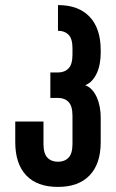

<svg xmlns="http://www.w3.org/2000/svg" viewBox="-20 -728 456 755"><path d="M376 -520Q376 -500 372.5 -479.5Q369 -459 361.5 -442Q354 -425 342.5 -412Q331 -399 315 -393Q331 -387 342.5 -374Q354 -361 361.5 -343.5Q369 -326 372.5 -306Q376 -286 376 -266V-169Q376 -84 332.5 -38.5Q289 7 208 7Q126 7 83 -38.5Q40 -84 40 -169V-250H151V-162Q151 -124 166.5 -108Q182 -92 208 -92Q234 -92 249.5 -108Q265 -124 265 -162V-273Q265 -311 249.5 -327Q234 -343 208 -343H178V-443H208Q234 -443 249.5 -459Q265 -475 265 -513V-538Q265 -576 249.5 -591.5Q234 -607 208 -607V-708Q289 -708 332.5 -662Q376 -616 376 -531Z"/></svg>

Font: Bebas Neue Bold
Style: Regular
Weight: 700
Designer: Ryoichi Tsunekawa & LGV (GE)
Foundry: Free Software Foundation, Inc.
Version: Version 1.003 August 13, 2016